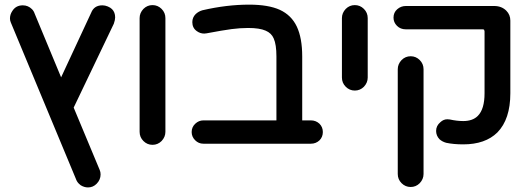

<svg xmlns="http://www.w3.org/2000/svg" viewBox="-20 -614 2309 836"><path d="M481.4 -538.1Q481.4 -527.3 475.6 -510.7L300.8 -145.5L414.1 126Q418 134.8 418 145.5Q418 168.9 400.4 186.5Q384.8 202.1 363.3 202.1Q346.7 202.1 331.1 192.4L323.2 185.5Q314.5 176.8 310.5 165L27.3 -515.6Q23.4 -524.4 23.4 -533.2Q23.4 -550.8 33.2 -565.4Q48.8 -590.8 79.1 -590.8Q102.5 -590.8 119.1 -574.2Q127 -566.4 130.9 -554.7L246.1 -277.3L377 -558.6Q389.6 -590.8 425.8 -590.8Q437.5 -590.8 449.2 -585.9Q460.9 -581.1 467.8 -574.2Q481.4 -560.5 481.4 -538.1Z M587.9 -40V-535.2Q587.9 -557.6 604.5 -575.2Q621.1 -591.8 644 -591.8Q667 -591.8 683.6 -575.2Q700.2 -558.6 700.2 -535.2V-40Q700.2 -17.6 683.6 0Q667 16.6 644 16.6Q621.1 16.6 604.5 0Q587.9 -16.6 587.9 -40Z M1371.1 -2.9Q1355.5 11.7 1334 11.7H865.2Q844.7 11.7 829.6 -3.4Q814.5 -18.6 814.5 -39.1Q814.5 -60.5 830.1 -75.2Q845.7 -89.8 865.2 -89.8H1183.6V-368.2Q1183.6 -419.9 1171.9 -446.3Q1162.1 -469.7 1136.7 -480.5Q1110.4 -492.2 1060.5 -492.2Q1025.4 -492.2 988.3 -487.3Q951.2 -482.4 878.9 -468.8Q874 -467.8 869.1 -467.8Q851.6 -467.8 836.9 -478.5Q817.4 -492.2 817.4 -517.6Q817.4 -538.1 832 -552.7Q844.7 -564.5 861.3 -569.3Q966.8 -593.8 1064.5 -593.8Q1148.4 -593.8 1198.2 -571.3Q1249 -547.9 1272.5 -498Q1295.9 -448.2 1295.9 -368.2V-89.8H1334Q1355.5 -89.8 1371.1 -75.2Q1385.7 -60.5 1385.7 -39.1Q1385.7 -17.6 1371.1 -2.9Z M1468.8 -276.4V-535.2Q1468.8 -557.6 1485.4 -575.2Q1502 -591.8 1524.9 -591.8Q1547.9 -591.8 1564.5 -575.2Q1581.1 -558.6 1581.1 -535.2V-276.4Q1581.1 -253.9 1564.5 -236.3Q1547.9 -219.7 1524.9 -219.7Q1502 -219.7 1485.4 -236.3Q1468.8 -252.9 1468.8 -276.4Z M1893.6 -7.8Q1878.9 -23.4 1878.9 -43.9Q1878.9 -66.4 1897.5 -82Q1911.1 -94.7 1927.7 -94.7Q1933.6 -94.7 1938.5 -93.8Q1969.7 -86.9 1997.1 -86.9Q2038.1 -86.9 2060.5 -109.4Q2089.8 -138.7 2089.8 -208V-477.5L2087.9 -484.4Q2085.9 -486.3 2081.1 -486.3H1747.1Q1723.6 -486.3 1708.5 -501.5Q1693.4 -516.6 1693.4 -537.1Q1693.4 -559.6 1709.5 -573.7Q1725.6 -587.9 1747.1 -587.9H2131.8Q2164.1 -587.9 2184.6 -567.4Q2202.1 -549.8 2202.1 -524.4V-208Q2202.1 -94.7 2145.5 -37.1Q2092.8 14.6 1997.1 14.6Q1955.1 14.6 1922.9 7.8Q1905.3 2.9 1893.6 -7.8ZM1711.9 143.6V-312.5Q1711.9 -335 1728.5 -352.5Q1745.1 -369.1 1768.1 -369.1Q1791 -369.1 1807.6 -352.5Q1824.2 -335.9 1824.2 -312.5V143.6Q1824.2 166 1807.6 183.6Q1791 200.2 1768.1 200.2Q1745.1 200.2 1728.5 183.6Q1711.9 167 1711.9 143.6Z"/></svg>

Font: FakePearl
Style: SemiBold
Weight: 400
Version: Version 1.2